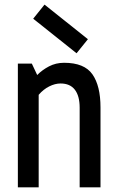

<svg xmlns="http://www.w3.org/2000/svg" viewBox="-20 -799 500 819"><path d="M56.2 0V-527.8H115.7L138.7 -479Q159.7 -500.5 189 -515.9Q218.3 -531.2 253.4 -531.2Q339.8 -531.2 374.3 -481.9Q408.7 -432.6 408.7 -340.8V0H319.8V-339.8Q319.8 -389.6 299.3 -416.3Q278.8 -442.9 238.3 -442.9Q214.8 -442.9 189.9 -430.4Q165 -418 145 -394.5V0ZM306.6 -571.8 121.6 -719.2 169.9 -779.3 355 -631.8Z"/></svg>

Font: Voltaire
Style: Regular
Weight: 400
Designer: Yvonne Schüttler, Eben Sorkin, Emma Marichal
Foundry: Sorkin Type Co.
Version: Version 1.010; ttfautohint (v1.8.4.7-5d5b)